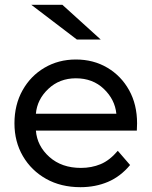

<svg xmlns="http://www.w3.org/2000/svg" viewBox="-20 -762 629 797"><path d="M548 -220H129Q134 -156 185 -110.5Q236 -65 316 -65Q360 -65 397.5 -80.5Q435 -96 469 -136L520 -77Q480 -29 428 -7Q376 15 314 15Q233 15 171.5 -19.5Q110 -54 75 -114Q40 -174 40 -250Q40 -327 73.5 -387Q107 -447 165 -481Q223 -515 295 -515Q368 -515 425.5 -481Q483 -447 516 -387.5Q549 -328 549 -250ZM129 -290H463Q457 -349 411 -393Q365 -437 295 -437Q227 -437 180.5 -393Q134 -349 129 -290ZM110 -742H239L398 -598H299Z"/></svg>

Font: AtCorfu Sans
Style: AtCorfu Sans Regular
Weight: 400
Designer: Kostas Teopoulos
Foundry: Kostas Teopoulos
Version: Version 1.00 July 8, 2025, initial release